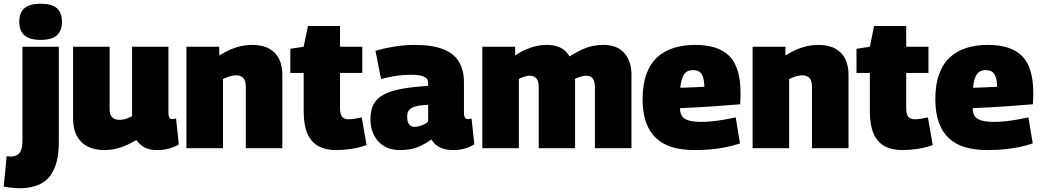

<svg xmlns="http://www.w3.org/2000/svg" viewBox="-72 -799 5616 1035"><path d="M245 -547V-31Q245 87 198 149.5Q151 212 42 216Q29 216 13 215Q-3 214 -20 212Q-37 210 -52 207L-36 43Q-28 44 -21.5 44.5Q-15 45 -9 45Q22 42 35.5 22.5Q49 3 49 -42V-547ZM147 -584Q88 -584 60 -608.5Q32 -633 32 -681Q32 -731 60 -755Q88 -779 147 -779Q207 -779 234.5 -755Q262 -731 262 -681Q262 -633 234.5 -608.5Q207 -584 147 -584Z M489 10Q440 10 402 -8.5Q364 -27 343 -65Q322 -103 322 -162V-547H519V-210Q519 -180 533 -166.5Q547 -153 570 -153Q582 -153 592.5 -155Q603 -157 614.5 -161.5Q626 -166 640 -172V-547H836V-190Q836 -178 838.5 -170.5Q841 -163 846 -160Q851 -157 858 -157Q868 -157 877 -161L892 -20Q879 -12 860.5 -5Q842 2 820 6Q798 10 773 10Q733 10 707 -4.5Q681 -19 663 -44Q636 -28 608 -15.5Q580 -3 551 3.5Q522 10 489 10Z M933 0V-547H1110V-500Q1144 -521 1172.5 -533Q1201 -545 1229 -551Q1257 -557 1287 -557Q1342 -557 1378.5 -537Q1415 -517 1432.5 -481Q1450 -445 1450 -397V0H1253V-331Q1253 -365 1239 -379Q1225 -393 1202 -393Q1191 -393 1179 -390.5Q1167 -388 1155 -383.5Q1143 -379 1130 -373V0Z M1739 10Q1683 10 1644 -11.5Q1605 -33 1585 -79Q1565 -125 1565 -200V-406H1493V-536L1565 -547L1588 -659H1761V-547H1881V-406H1761V-216Q1761 -181 1773 -168.5Q1785 -156 1809 -156Q1823 -156 1840 -159Q1857 -162 1878 -166L1904 -17Q1861 -2 1819.5 4Q1778 10 1739 10Z M1925 -157Q1925 -207 1943 -239Q1961 -271 1999 -290.5Q2037 -310 2095.5 -320.5Q2154 -331 2236 -336V-353Q2236 -376 2212.5 -386Q2189 -396 2147 -396Q2126 -396 2098.5 -394Q2071 -392 2041.5 -386.5Q2012 -381 1982 -373L1952 -525Q1998 -539 2055 -548Q2112 -557 2162 -557Q2258 -557 2316.5 -534Q2375 -511 2402 -466Q2429 -421 2429 -355V-194Q2429 -172 2435 -164.5Q2441 -157 2449 -157Q2454 -157 2459.5 -158Q2465 -159 2470 -160L2485 -21Q2463 -7 2434.5 1.5Q2406 10 2372 10Q2328 10 2299 -4.5Q2270 -19 2254 -47Q2228 -29 2202.5 -16Q2177 -3 2148 3.5Q2119 10 2082 10Q2048 10 2019 -1.5Q1990 -13 1969 -35Q1948 -57 1936.5 -87.5Q1925 -118 1925 -157ZM2123 -169Q2123 -141 2134 -128Q2145 -115 2163 -115Q2173 -115 2186.5 -118.5Q2200 -122 2214 -128.5Q2228 -135 2236 -144V-234Q2205 -233 2183.5 -229Q2162 -225 2148.5 -218Q2135 -211 2129 -199Q2123 -187 2123 -169Z M2528 0V-547H2705V-500Q2736 -521 2764.5 -533Q2793 -545 2819.5 -551Q2846 -557 2873 -557Q2905 -557 2928.5 -550Q2952 -543 2969 -529.5Q2986 -516 2998 -495Q3035 -518 3064.5 -531.5Q3094 -545 3122.5 -551Q3151 -557 3181 -557Q3210 -557 3234 -550Q3258 -543 3276 -529Q3294 -515 3306.5 -495.5Q3319 -476 3325.5 -451Q3332 -426 3332 -397V0H3135V-331Q3135 -345 3132 -356.5Q3129 -368 3123.5 -375.5Q3118 -383 3109.5 -387Q3101 -391 3088 -391Q3079 -391 3068.5 -388.5Q3058 -386 3047.5 -382.5Q3037 -379 3027 -373Q3028 -367 3028 -360.5Q3028 -354 3028 -347V0H2832V-331Q2832 -345 2829 -356.5Q2826 -368 2820 -375.5Q2814 -383 2805 -387Q2796 -391 2784 -391Q2775 -391 2765 -388.5Q2755 -386 2745 -382.5Q2735 -379 2725 -373V0Z M3673 10Q3606 10 3554 -5Q3502 -20 3466 -53Q3430 -86 3411 -138.5Q3392 -191 3392 -264Q3392 -343 3412.5 -399.5Q3433 -456 3471 -490.5Q3509 -525 3561 -541Q3613 -557 3675 -557Q3801 -557 3860.5 -496Q3920 -435 3920 -298Q3920 -287 3919.5 -269.5Q3919 -252 3918 -237Q3891 -235 3854.5 -232Q3818 -229 3775.5 -226Q3733 -223 3687 -220.5Q3641 -218 3594 -216Q3594 -214 3594 -212Q3594 -210 3594 -207Q3595 -186 3605.5 -171.5Q3616 -157 3641.5 -149.5Q3667 -142 3709 -142Q3736 -142 3766 -145Q3796 -148 3828.5 -153.5Q3861 -159 3894 -166L3917 -26Q3879 -13 3840.5 -5.5Q3802 2 3761 6Q3720 10 3673 10ZM3595 -326Q3613 -326 3631 -327Q3649 -328 3666.5 -328.5Q3684 -329 3699 -330Q3714 -331 3725 -331Q3724 -366 3717 -385.5Q3710 -405 3697 -413Q3684 -421 3664 -421Q3651 -421 3639.5 -417Q3628 -413 3619 -402.5Q3610 -392 3604 -373.5Q3598 -355 3595 -326Z M3985 0V-547H4162V-500Q4196 -521 4224.5 -533Q4253 -545 4281 -551Q4309 -557 4339 -557Q4394 -557 4430.5 -537Q4467 -517 4484.5 -481Q4502 -445 4502 -397V0H4305V-331Q4305 -365 4291 -379Q4277 -393 4254 -393Q4243 -393 4231 -390.5Q4219 -388 4207 -383.5Q4195 -379 4182 -373V0Z M4791 10Q4735 10 4696 -11.5Q4657 -33 4637 -79Q4617 -125 4617 -200V-406H4545V-536L4617 -547L4640 -659H4813V-547H4933V-406H4813V-216Q4813 -181 4825 -168.5Q4837 -156 4861 -156Q4875 -156 4892 -159Q4909 -162 4930 -166L4956 -17Q4913 -2 4871.5 4Q4830 10 4791 10Z M5251 10Q5184 10 5132 -5Q5080 -20 5044 -53Q5008 -86 4989 -138.5Q4970 -191 4970 -264Q4970 -343 4990.5 -399.5Q5011 -456 5049 -490.5Q5087 -525 5139 -541Q5191 -557 5253 -557Q5379 -557 5438.5 -496Q5498 -435 5498 -298Q5498 -287 5497.5 -269.5Q5497 -252 5496 -237Q5469 -235 5432.5 -232Q5396 -229 5353.5 -226Q5311 -223 5265 -220.5Q5219 -218 5172 -216Q5172 -214 5172 -212Q5172 -210 5172 -207Q5173 -186 5183.5 -171.5Q5194 -157 5219.5 -149.5Q5245 -142 5287 -142Q5314 -142 5344 -145Q5374 -148 5406.5 -153.5Q5439 -159 5472 -166L5495 -26Q5457 -13 5418.5 -5.5Q5380 2 5339 6Q5298 10 5251 10ZM5173 -326Q5191 -326 5209 -327Q5227 -328 5244.5 -328.5Q5262 -329 5277 -330Q5292 -331 5303 -331Q5302 -366 5295 -385.5Q5288 -405 5275 -413Q5262 -421 5242 -421Q5229 -421 5217.5 -417Q5206 -413 5197 -402.5Q5188 -392 5182 -373.5Q5176 -355 5173 -326Z"/></svg>

Font: Georama ExtraCondensed Thin ExtraBold
Style: Regular
Weight: 800
Version: Version 1.001